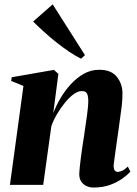

<svg xmlns="http://www.w3.org/2000/svg" viewBox="-20 -828 614 860"><path d="M218.5 -321Q230.5 -353 250.2 -387Q270 -421 296.8 -450.2Q323.5 -479.5 355.5 -497.5Q387.5 -515.5 424.5 -515.5Q478 -515.5 503.2 -484Q528.5 -452.5 528.5 -409.5Q528.5 -382.5 525.5 -355.2Q522.5 -328 518.2 -300.2Q514 -272.5 510.5 -244Q507 -218 502.5 -187.8Q498 -157.5 494.5 -130.8Q491 -104 489 -87.5Q489 -70 494.5 -64Q500 -58 507.5 -58Q516 -58 527.8 -63.5Q539.5 -69 552.5 -82L564 -59Q551.5 -45 529 -28.8Q506.5 -12.5 474 -0.2Q441.5 12 397.5 12Q383.5 12 369 6Q354.5 0 344.8 -13.2Q335 -26.5 335 -48.5Q335 -57.5 337 -77Q339 -96.5 342.2 -121.5Q345.5 -146.5 349.2 -172.2Q353 -198 356.5 -219.5Q360 -245 363.5 -268.5Q367 -292 369.8 -312.2Q372.5 -332.5 374 -348.2Q375.5 -364 375.5 -373Q375.5 -388.5 373.2 -399Q371 -409.5 364.8 -414.8Q358.5 -420 346 -420Q329 -420 309.5 -405.8Q290 -391.5 271 -368.2Q252 -345 235.8 -317.5Q219.5 -290 210 -263L173.5 0H24.5L85 -443L30 -465.5L32.5 -482L221.5 -515L241.5 -497ZM343 -565Q318 -577.5 290 -596.2Q262 -615 233.2 -637.8Q204.5 -660.5 177.8 -684.8Q151 -709 128.5 -731.5L216 -808.5L360.5 -581Z"/></svg>

Font: Merriweather 144pt ExtraBold
Style: Italic
Weight: 800
Italic angle: -7.8°
Version: Version 2.101